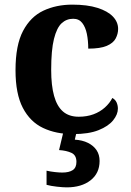

<svg xmlns="http://www.w3.org/2000/svg" viewBox="-20 -569 567 829"><path d="M295 10Q222 10 166 -16.5Q110 -43 78.5 -103.5Q47 -164 47 -266Q47 -374 79.5 -435.5Q112 -497 167.5 -523Q223 -549 292 -549Q357 -549 401 -535Q445 -521 467.5 -497.5Q490 -474 490 -444Q490 -423 479.5 -403Q469 -383 441 -371Q413 -359 361 -359Q361 -394 355 -423Q349 -452 335 -470Q321 -488 296 -488Q267 -488 246 -468.5Q225 -449 213 -401Q201 -353 201 -267Q201 -200 213.5 -155Q226 -110 252 -87.5Q278 -65 320 -65Q355 -65 383.5 -75.5Q412 -86 433 -105Q454 -124 465 -146Q478 -139 483.5 -126.5Q489 -114 489 -100Q489 -75 468.5 -49.5Q448 -24 405.5 -7Q363 10 295 10ZM268 240Q252 240 225.5 237Q199 234 181 229V168Q199 172 217.5 174Q236 176 249 176Q278 176 294 165.5Q310 155 310 130Q310 101 288.5 91Q267 81 235 79L256 -9H313L303 34Q336 36 360 48Q384 60 397 79.5Q410 99 410 126Q410 179 371 209.5Q332 240 268 240Z"/></svg>

Font: Noto Serif Myanmar
Style: Regular
Weight: 400
Designer: Ben Mitchell and the Monotype Design Team
Foundry: Monotype Imaging Inc.
Version: Version 2.106